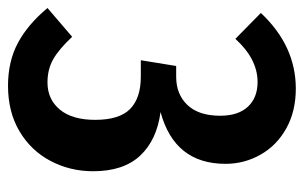

<svg xmlns="http://www.w3.org/2000/svg" viewBox="-158 -568 740 467"><g transform="rotate(90 211.5 -335.0)"><path d="M377 -514Q377 -390 251 -356Q319 -347 357 -306.5Q395 -266 395 -192Q395 -136 370 -88.5Q345 -41 298 -13Q251 15 187 15Q128 15 83 -9Q38 -33 -2 -81L68 -141Q98 -109 122.5 -95Q147 -81 179 -81Q220 -81 245 -111Q270 -141 270 -197Q270 -256 243.5 -282Q217 -308 165 -308H125L139 -394H165Q208 -394 234 -421.5Q260 -449 260 -501Q260 -545 238 -568.5Q216 -592 178 -592Q122 -592 73 -538L10 -600Q90 -685 194 -685Q249 -685 290.5 -662Q332 -639 354.5 -599.5Q377 -560 377 -514Z"/></g></svg>

Font: Fira Sans Compressed Medium
Style: Regular
Weight: 500
Width: 1
Designer: bBox Type GmbH & Carrois Corporate GbR & Edenspiekermann AG
Foundry: bBox Type GmbH & Carrois Corporate GbR & Edenspiekermann AG
Version: Version 4.301